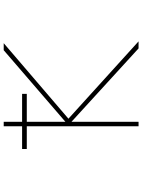

<svg xmlns="http://www.w3.org/2000/svg" viewBox="115 -908 770 1040"><g transform="rotate(-90 500.0 -388.0)"><path d="M757.8 -22.5 360.4 -385.7V-22.5H335.9V-627.9H212.9V-653.3H335.9V-752.9H360.4V-653.3H511.7V-627.9H360.4V-418.9L748 -752.9H786.1L377 -402.3L795.9 -22.5Z"/></g></svg>

Font: Mgen+ 1m thin
Style: Regular
Weight: 100
Designer: [Source Han Sans]
Ryoko NISHIZUKA  (kana & ideographs); Paul D. Hunt (Latin, Greek & Cyrillic); Wenlong ZHANG  (bopomofo
Version: Version 1.059.20150602